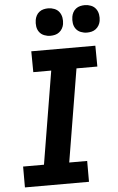

<svg xmlns="http://www.w3.org/2000/svg" viewBox="-63 -1002 641 1045"><g transform="rotate(-5 258.0 -480.0)"><path d="M30 0V-114H144L228 -621H130L129 -735H479L480 -621H366L282 -114H380V0ZM440 -810Q423 -810 406.5 -816.5Q390 -823 380 -836.5Q370 -850 367.5 -867.5Q365 -885 368 -903Q370 -915 376 -926.5Q382 -938 392.5 -946Q403 -954 415.5 -957Q428 -960 441 -960Q458 -960 474.5 -953.5Q491 -947 501 -933.5Q511 -920 514 -902.5Q517 -885 514 -867Q512 -855 505.5 -843.5Q499 -832 488.5 -824Q478 -816 465.5 -813Q453 -810 440 -810ZM240 -810Q223 -810 206.5 -816.5Q190 -823 180 -836.5Q170 -850 167.5 -867.5Q165 -885 168 -903Q170 -915 176 -926.5Q182 -938 192.5 -946Q203 -954 215.5 -957Q228 -960 241 -960Q258 -960 274.5 -953.5Q291 -947 301 -933.5Q311 -920 314 -902.5Q317 -885 314 -867Q312 -855 305.5 -843.5Q299 -832 288.5 -824Q278 -816 265.5 -813Q253 -810 240 -810Z"/></g></svg>

Font: Iosevka Heavy Oblique
Style: Regular
Weight: 900
Italic angle: -9°
Monospace: yes
Designer: Belleve Invis
Foundry: Belleve Invis
Version: Version 32.5.0; ttfautohint (v1.8.4)